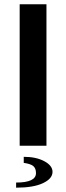

<svg xmlns="http://www.w3.org/2000/svg" viewBox="-20 -680 308 896"><path d="M55.2 0ZM90.8 51.8Q148.4 51.8 186.8 72.3Q225.1 92.8 225.1 122.1Q225.1 153.8 180.4 174.8Q135.7 195.8 55.2 195.8V171.9Q147.9 171.9 147.9 127.9Q147.9 105.5 135.3 95Q122.6 84.5 90.8 80.1ZM196.8 -660.2V0H71.8V-660.2Z"/></svg>

Font: Pfennig
Style: Bold
Weight: 700
Version: Version 20120410 ; ttfautohint (v0.8)